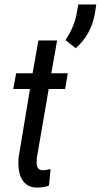

<svg xmlns="http://www.w3.org/2000/svg" viewBox="-20 -829 450 857"><path d="M197.3 -431.6 144.5 -124.5 143.6 -106.4Q143.6 -104.5 143.6 -102.1Q143.6 -69.8 170.4 -69.3Q170.9 -69.3 171.4 -69.3Q183.1 -69.3 203.1 -73.7L205.6 -74.2V-71.8L198.7 -1.5L198.2 -0.5L197.3 0Q173.3 8.3 147 8.3Q145.5 8.3 144 8.3Q100.6 7.8 79.1 -26.9Q62 -54.7 62 -101.1Q62 -112.8 63 -125.5V-126L113.8 -431.6H41.5H39.1L39.6 -434.1L51.8 -500.5V-502H53.2H125.5L151.4 -648.4H234.9L209 -502H280.8H282.7L282.2 -499.5L271 -433.6L270.5 -431.6H269ZM317.9 -613.8 272.5 -649.9Q309.6 -707 320.8 -761.2L329.6 -809.1H409.7L404.8 -776.9Q389.2 -675.3 317.9 -613.8Z"/></svg>

Font: MAUL Condensed Italic
Style: Condenced Regular Italic
Weight: 400
Italic angle: -12°
Designer: MAUL
Version: Version 1.0; 2020; ttfautohint (v1.8.3)